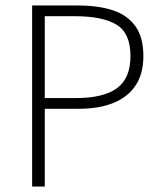

<svg xmlns="http://www.w3.org/2000/svg" viewBox="-20 -679 589 699"><path d="M97 0V-659H263Q338 -659 391 -641.5Q444 -624 473 -583.5Q502 -543 502 -475Q502 -411 474 -368.5Q446 -326 393.5 -304.5Q341 -283 267 -283H143V0ZM143 -322H256Q357 -322 406 -358Q455 -394 455 -475Q455 -558 404.5 -589Q354 -620 252 -620H143Z"/></svg>

Font: Mada Light
Style: Regular
Weight: 300
Designer: Khaled Hosny
Version: Version 1.5